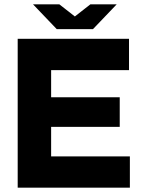

<svg xmlns="http://www.w3.org/2000/svg" viewBox="-20 -870 658 890"><path d="M62 0V-690H217V0ZM130 0V-145H582V0ZM130 -282V-419H535V-282ZM130 -545V-690H578V-545ZM252 -735 399 -850H521L411 -735ZM243 -735 133 -850H255L402 -735Z"/></svg>

Font: Radio Canada Big
Style: Bold
Weight: 700
Designer: Étienne Aubert Bonn
Foundry: Coppers and Brasses
Version: Version 1.001